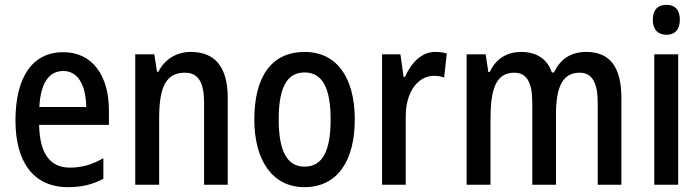

<svg xmlns="http://www.w3.org/2000/svg" viewBox="-20 -765 2897 795"><path d="M242 -549C116 -549 44 -448 44 -266C44 -99 115 10 262 10C318 10 364 -1 408 -25V-110C361 -83 319 -71 269 -71C187 -71 144 -130 142 -248H431V-308C431 -450 364 -549 242 -549ZM242 -471C306 -471 336 -407 337 -322H143C148 -423 184 -471 242 -471Z M770 -550C714 -550 663 -522 636 -468H630L619 -540H540V0H639V-274C639 -405 667 -464 746 -464C802 -464 825 -422 825 -340V0H923V-360C923 -489 869 -550 770 -550Z M1449 -270C1449 -452 1368 -550 1242 -550C1103 -550 1033 -446 1033 -270C1033 -102 1108 10 1240 10C1380 10 1449 -103 1449 -270ZM1134 -270C1134 -399 1166 -465 1241 -465C1316 -465 1349 -399 1349 -270C1349 -141 1316 -75 1241 -75C1167 -75 1134 -143 1134 -270Z M1782 -550C1725 -550 1683 -505 1657 -447H1651L1638 -540H1562V0H1660V-281C1659 -382 1709 -451 1777 -451C1790 -451 1807 -449 1819 -444L1830 -544C1814 -548 1797 -550 1782 -550Z M2407 -550C2347 -550 2301 -523 2274 -465H2265C2248 -517 2205 -550 2138 -550C2082 -550 2034 -524 2008 -467H2002L1991 -540H1912V0H2011V-274C2011 -392 2032 -464 2109 -464C2160 -464 2184 -426 2184 -340V0H2282V-290C2282 -404 2309 -464 2380 -464C2431 -464 2455 -424 2455 -338V0H2553V-357C2553 -488 2506 -550 2407 -550Z M2740 -745C2704 -745 2683 -725 2683 -683C2683 -642 2705 -621 2740 -621C2774 -621 2795 -642 2795 -683C2795 -724 2775 -745 2740 -745ZM2788 -540H2689V0H2788Z"/></svg>

Font: Noto Sans Kannada Condensed Medium
Style: Regular
Weight: 500
Width: 3
Designer: Jelle Bosma - Monotype Design Team
Foundry: Monotype Imaging Inc.
Version: Version 2.005